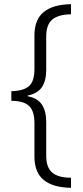

<svg xmlns="http://www.w3.org/2000/svg" viewBox="-20 -735 397 914"><path d="M318 159Q233 158 188.5 122Q144 86 144 11V-148Q144 -207 118 -231Q92 -255 34 -255V-301Q91 -302 117.5 -324.5Q144 -347 144 -407V-567Q144 -642 188.5 -678Q233 -714 318 -715V-667Q258 -666 229 -642Q200 -618 200 -561V-402Q200 -350 179 -319.5Q158 -289 111 -280V-277Q159 -268 179.5 -237Q200 -206 200 -154V6Q200 62 228.5 86.5Q257 111 318 111Z"/></svg>

Font: Noto Sans Lao UI SemCond Light
Style: Regular
Weight: 300
Width: 4
Designer: Monotype Design Team
Foundry: Monotype Imaging Inc.
Version: Version 2.000; ttfautohint (v1.8.4.7-5d5b)